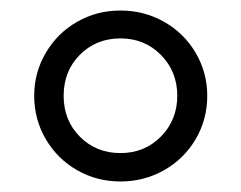

<svg xmlns="http://www.w3.org/2000/svg" viewBox="-20 -726 459 365"><path d="M45 -544Q45 -588 67 -625.5Q89 -663 126.5 -684.5Q164 -706 209 -706Q254 -706 292 -684.5Q330 -663 352 -625.5Q374 -588 374 -544Q374 -499 352 -461.5Q330 -424 292 -402.5Q254 -381 209 -381Q164 -381 126.5 -402.5Q89 -424 67 -461.5Q45 -499 45 -544ZM317 -544Q317 -590 286 -621.5Q255 -653 209 -653Q163 -653 132 -622Q101 -591 101 -544Q101 -497 132 -466Q163 -435 209 -435Q255 -435 286 -466.5Q317 -498 317 -544Z"/></svg>

Font: CMG Sans Medium
Style: Regular
Weight: 500
Designer: Julieta Ulanovsky
Foundry: Julieta Ulanovsky
Version: Version 7.200